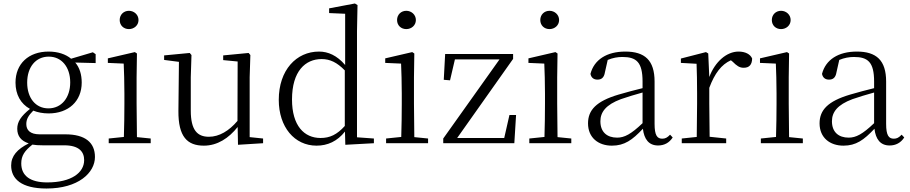

<svg xmlns="http://www.w3.org/2000/svg" viewBox="-20 -822 5222 1102"><path d="M258 -200C184 -200 136 -260 136 -348C136 -437 185 -497 260 -497C333 -497 383 -438 383 -349C383 -261 333 -200 258 -200ZM259 -171C373 -171 449 -241 449 -348C449 -394 437 -434 412 -463L529 -460V-511L513 -522L388 -485C357 -511 312 -526 259 -526C144 -526 69 -456 69 -348C69 -279 99 -226 152 -197C100 -155 79 -123 79 -83C79 -41 101 -13 145 1C79 34 44 73 44 128C44 205 103 260 247 260C429 260 525 170 525 79C525 -4 469 -51 355 -51H208C153 -51 131 -75 131 -110C131 -138 143 -159 171 -187C196 -177 226 -171 259 -171ZM166 8C183 11 202 12 224 12H348C435 12 463 50 463 97C463 169 390 225 251 225C155 225 102 188 102 116C102 71 122 43 166 8Z M720 -655C749 -655 775 -676 775 -707C775 -738 749 -760 720 -760C690 -760 667 -738 667 -707C667 -676 690 -655 720 -655ZM690 0H845V-27L766 -35L764 -227V-378L766 -515L754 -523L599 -487V-461L690 -457C692 -407 694 -352 694 -285V-227C694 -173 693 -91 691 -36L604 -27V0Z M1346 9 1490 0V-27L1413 -35V-379L1417 -506L1407 -518L1261 -504V-477L1344 -469L1343 -128C1295 -71 1238 -37 1179 -37C1112 -37 1075 -76 1075 -187V-379L1079 -506L1069 -518L922 -504V-478L1007 -467L1004 -185C1003 -37 1055 14 1150 14C1228 14 1293 -29 1344 -93Z M1962 9 2126 0V-27L2029 -34V-643L2032 -793L2017 -802L1869 -774V-747L1961 -743V-449C1914 -504 1863 -526 1811 -526C1681 -526 1580 -420 1580 -249C1580 -93 1670 14 1797 14C1860 14 1916 -11 1960 -67ZM1959 -99C1914 -49 1873 -30 1820 -30C1726 -30 1656 -100 1656 -251C1656 -414 1733 -483 1826 -483C1874 -483 1914 -464 1959 -418Z M2312 -655C2341 -655 2367 -676 2367 -707C2367 -738 2341 -760 2312 -760C2282 -760 2259 -738 2259 -707C2259 -676 2282 -655 2312 -655ZM2282 0H2437V-27L2358 -35L2356 -227V-378L2358 -515L2346 -523L2191 -487V-461L2282 -457C2284 -407 2286 -352 2286 -285V-227C2286 -173 2285 -91 2283 -36L2196 -27V0Z M2524 0H2932L2942 -162H2904L2874 -30H2604L2925 -484V-512H2535L2527 -364L2563 -361L2591 -481H2847L2524 -27Z M3134 -655C3163 -655 3189 -676 3189 -707C3189 -738 3163 -760 3134 -760C3104 -760 3081 -738 3081 -707C3081 -676 3104 -655 3134 -655ZM3104 0H3259V-27L3180 -35L3178 -227V-378L3180 -515L3168 -523L3013 -487V-461L3104 -457C3106 -407 3108 -352 3108 -285V-227C3108 -173 3107 -91 3105 -36L3018 -27V0Z M3757 13C3792 13 3821 -2 3841 -33L3826 -49C3810 -32 3798 -26 3781 -26C3752 -26 3737 -45 3737 -111V-354C3737 -476 3681 -526 3569 -526C3462 -526 3390 -479 3369 -398C3373 -377 3387 -365 3409 -365C3432 -365 3447 -376 3452 -407L3468 -478C3497 -490 3525 -495 3552 -495C3632 -495 3668 -466 3668 -354V-316C3623 -305 3574 -292 3530 -279C3402 -241 3355 -190 3355 -114C3355 -31 3415 14 3492 14C3564 14 3609 -18 3670 -83C3677 -23 3704 13 3757 13ZM3668 -115C3602 -52 3564 -32 3522 -32C3464 -32 3426 -64 3426 -126C3426 -179 3458 -221 3544 -253C3581 -266 3625 -279 3668 -291Z M4051 -318C4082 -401 4121 -452 4175 -476L4185 -468C4208 -445 4224 -433 4248 -433C4282 -433 4296 -452 4297 -486C4287 -511 4257 -526 4219 -526C4151 -526 4084 -468 4051 -380L4045 -515L4032 -523L3888 -486V-461L3978 -456C3980 -406 3981 -354 3981 -285V-227L3979 -36L3893 -27V0H4148V-27L4053 -37L4051 -227Z M4463 -655C4492 -655 4518 -676 4518 -707C4518 -738 4492 -760 4463 -760C4433 -760 4410 -738 4410 -707C4410 -676 4433 -655 4463 -655ZM4433 0H4588V-27L4509 -35L4507 -227V-378L4509 -515L4497 -523L4342 -487V-461L4433 -457C4435 -407 4437 -352 4437 -285V-227C4437 -173 4436 -91 4434 -36L4347 -27V0Z M5086 13C5121 13 5150 -2 5170 -33L5155 -49C5139 -32 5127 -26 5110 -26C5081 -26 5066 -45 5066 -111V-354C5066 -476 5010 -526 4898 -526C4791 -526 4719 -479 4698 -398C4702 -377 4716 -365 4738 -365C4761 -365 4776 -376 4781 -407L4797 -478C4826 -490 4854 -495 4881 -495C4961 -495 4997 -466 4997 -354V-316C4952 -305 4903 -292 4859 -279C4731 -241 4684 -190 4684 -114C4684 -31 4744 14 4821 14C4893 14 4938 -18 4999 -83C5006 -23 5033 13 5086 13ZM4997 -115C4931 -52 4893 -32 4851 -32C4793 -32 4755 -64 4755 -126C4755 -179 4787 -221 4873 -253C4910 -266 4954 -279 4997 -291Z"/></svg>

Font: Noto Serif KR Light
Style: Regular
Weight: 300
Designer: Ryoko NISHIZUKA 西塚涼子 (kana & ideographs); Frank Grießhammer (Latin, Greek & Cyrillic); Wenlong ZHANG 张文龙 (bopomofo); San
Foundry: Adobe
Version: Version 2.001;hotconv 1.1.0;makeotfexe 2.6.0